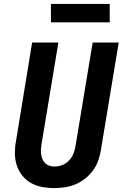

<svg xmlns="http://www.w3.org/2000/svg" viewBox="-20 -952 640 980"><path d="M256 8Q224 8 193 2Q162 -4 136.5 -19Q111 -34 92.5 -57.5Q74 -81 65 -110Q56 -139 56 -171Q56 -203 62 -234L144 -735H278L192 -216Q190 -203 189 -189.5Q188 -176 190 -163.5Q192 -151 197 -139Q202 -127 211 -118.5Q220 -110 232.5 -106Q245 -102 258 -102Q278 -102 297.5 -109.5Q317 -117 331.5 -132Q346 -147 354 -166Q362 -185 365 -204L453 -735H586L495 -186Q491 -159 481.5 -132.5Q472 -106 455 -82.5Q438 -59 414.5 -40.5Q391 -22 364.5 -11Q338 0 310.5 4Q283 8 256 8ZM240 -838V-932H540V-838Z"/></svg>

Font: Iosevka Curly XBdExObl
Style: Regular
Weight: 800
Width: 7
Italic angle: -9°
Monospace: yes
Designer: Belleve Invis
Foundry: Belleve Invis
Version: Version 11.1.0; ttfautohint (v1.8.3)